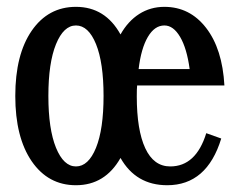

<svg xmlns="http://www.w3.org/2000/svg" viewBox="-20 -526 697 564"><path d="M480 -37.1Q555.7 -37.1 585.9 -134.8L629.9 -119.1Q587.9 18.1 471.2 18.1Q379.4 18.1 334 -62Q288.6 18.1 203.1 18.1Q121.6 18.1 73.2 -52.2Q24.9 -122.6 24.9 -244.1Q24.9 -365.7 73.2 -435.8Q121.6 -505.9 203.1 -505.9Q289.1 -505.9 334 -424.8Q356 -463.9 388.9 -484.9Q421.9 -505.9 462.9 -505.9Q537.6 -505.9 585.4 -444.1Q633.3 -382.3 639.2 -274.9H382.8Q381.8 -265.1 381.8 -243.2Q381.8 -144 406.7 -90.6Q431.6 -37.1 480 -37.1ZM203.1 -37.1Q239.7 -37.1 262 -91.8Q284.2 -146.5 284.2 -244.1Q284.2 -341.8 262 -396.5Q239.7 -451.2 203.1 -451.2Q167 -451.2 144.5 -396.2Q122.1 -341.3 122.1 -244.1Q122.1 -147 144.5 -92Q167 -37.1 203.1 -37.1ZM462.9 -451.2Q434.1 -451.2 414.3 -417.5Q394.5 -383.8 387.2 -323.2H537.1Q528.8 -384.3 509 -417.7Q489.3 -451.2 462.9 -451.2Z"/></svg>

Font: Margherita Semibold
Style: Regular
Weight: 600
Designer: James Puckett
Foundry: Dunwich Type Founders
Version: Version 1.008;hotconv 1.0.109;makeotfexe 2.5.65596